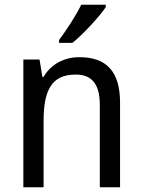

<svg xmlns="http://www.w3.org/2000/svg" viewBox="-20 -786 599 806"><path d="M424 -756V-766H321C299 -721 260 -661 228 -618V-606H284C329 -642 399 -718 424 -756ZM313 -546C252 -546 194 -518 163 -463H158L146 -536H78V0H163V-278C163 -408 197 -473 298 -473C368 -473 399 -430 399 -345V0H484V-355C484 -487 426 -546 313 -546Z"/></svg>

Font: Noto Sans Lao SemiCondensed
Style: Regular
Weight: 400
Width: 4
Designer: Monotype Design Team
Foundry: Monotype Imaging Inc.
Version: Version 2.004